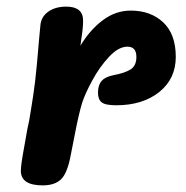

<svg xmlns="http://www.w3.org/2000/svg" viewBox="-20 -551 561 580"><path d="M511 -379Q511 -313 461 -273Q411 -233 331 -233Q298 -233 287 -242Q276 -251 276 -271Q276 -294 287 -306.5Q298 -319 323 -324Q356 -330 374 -341Q392 -352 392 -379Q392 -410 365 -410Q338 -410 309.5 -379.5Q281 -349 259 -308.5Q237 -268 228 -240Q218 -207 206.5 -147.5Q195 -88 194 -84Q184 -29 165 -10Q146 9 109 9Q43 9 43 -35Q43 -52 52 -101Q61 -150 63 -163Q69 -188 72 -210Q81 -263 86 -304.5Q91 -346 98 -432L102 -474Q104 -500 125.5 -515.5Q147 -531 180 -531Q231 -531 231 -489Q231 -466 226 -436L223 -413Q251 -460 290 -489.5Q329 -519 375 -519Q435 -519 473 -483.5Q511 -448 511 -379Z"/></svg>

Font: Mali
Style: Bold Italic
Weight: 700
Italic angle: -10°
Version: Version 1.000; ttfautohint (v1.6)